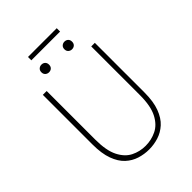

<svg xmlns="http://www.w3.org/2000/svg" viewBox="-251 -1000 1133 1133"><g transform="rotate(-45 315.0 -434.0)"><path d="M314 12Q274 12 235.5 0Q197 -12 166 -40.5Q135 -69 116.5 -119.5Q98 -170 98 -246V-660H130V-254Q130 -163 156 -111.5Q182 -60 224 -39Q266 -18 314 -18Q363 -18 406 -39Q449 -60 475.5 -111.5Q502 -163 502 -254V-660H532V-246Q532 -170 513 -119.5Q494 -69 462.5 -40.5Q431 -12 392.5 0Q354 12 314 12ZM218 -728Q205 -728 195.5 -736.5Q186 -745 186 -760Q186 -775 195.5 -783.5Q205 -792 218 -792Q232 -792 241 -783.5Q250 -775 250 -760Q250 -745 241 -736.5Q232 -728 218 -728ZM194 -852V-880H434V-852ZM410 -728Q397 -728 387.5 -736.5Q378 -745 378 -760Q378 -775 387.5 -783.5Q397 -792 410 -792Q424 -792 433 -783.5Q442 -775 442 -760Q442 -745 433 -736.5Q424 -728 410 -728Z"/></g></svg>

Font: Source Sans Variable
Style: Regular
Weight: 200
Designer: Paul D. Hunt
Foundry: Adobe Systems Incorporated
Version: Version 3.006;hotconv 1.0.111;makeotfexe 2.5.65597